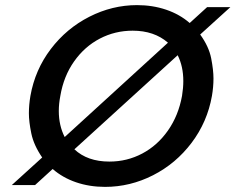

<svg xmlns="http://www.w3.org/2000/svg" viewBox="-20 -724 921 751"><path d="M763 -589Q797 -542 806 -496Q815 -450 815 -417Q815 -384 809 -349Q791 -247 729.5 -165.5Q668 -84 578.5 -38.5Q489 7 391 7Q330 7 277.5 -11Q225 -29 186 -63L117 0H26L145 -108Q112 -156 102.5 -202Q93 -248 93 -281Q93 -314 99 -349Q117 -451 178.5 -532Q240 -613 329.5 -658.5Q419 -704 516 -704Q577 -704 630 -686Q683 -668 722 -634L790 -696H881ZM216 -349Q210 -318 210 -290Q210 -233 233 -188L637 -557Q583 -604 499 -604Q430 -604 370.5 -573Q311 -542 270 -484Q229 -426 216 -349ZM692 -349Q697 -380 697 -407Q697 -464 675 -508L271 -140Q322 -92 408 -92Q477 -92 536.5 -123.5Q596 -155 637 -213.5Q678 -272 692 -349Z"/></svg>

Font: Fz Poppins Med
Style: Italic
Weight: 500
Italic angle: -10°
Designer: Ninad Kale (Devanagari), Jonny Pinhorn (Latin)
Foundry: Indian Type Foundry
Version: Vit hóa bi Vntype.Com & FontZin.Com